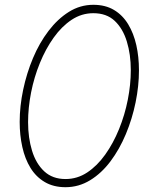

<svg xmlns="http://www.w3.org/2000/svg" viewBox="-20 -770 637 800"><path d="M253 10Q203 10 166.5 -11.5Q130 -33 107 -70.5Q84 -108 73 -157.5Q62 -207 62 -262Q62 -327 76.5 -396Q91 -465 117.5 -528Q144 -591 182 -641Q220 -691 267 -720.5Q314 -750 369 -750Q419 -750 455 -728.5Q491 -707 514 -669Q537 -631 548 -582Q559 -533 559 -477Q559 -412 545 -343.5Q531 -275 504.5 -211.5Q478 -148 440.5 -98Q403 -48 355.5 -19Q308 10 253 10ZM253 -24Q302 -24 343.5 -51.5Q385 -79 418.5 -126Q452 -173 476 -232Q500 -291 512.5 -354.5Q525 -418 525 -478Q525 -543 508.5 -597Q492 -651 458 -683Q424 -715 369 -715Q320 -715 278.5 -687.5Q237 -660 203.5 -613Q170 -566 146 -507Q122 -448 109.5 -384.5Q97 -321 97 -261Q97 -196 113.5 -142Q130 -88 164.5 -56Q199 -24 253 -24Z"/></svg>

Font: Be Vietnam Pro Variable Thin
Style: Italic
Weight: 100
Italic angle: -12°
Designer: Lam Bao, Tony Le, Vietanh Nguyen
Foundry: Yellow Type Foundry
Version: Version 1.002